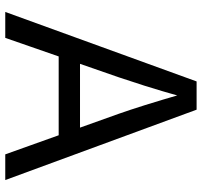

<svg xmlns="http://www.w3.org/2000/svg" viewBox="-39 -729 768 730"><g transform="rotate(90 345.0 -364.0)"><path d="M25.4 0 289.6 -727.5H397L664.6 0H566.9L412.6 -431.6Q398.4 -471.7 379.6 -531.5Q360.8 -591.3 334 -684.1H351.6Q325.2 -590.3 305.9 -529.5Q286.6 -468.8 273.9 -431.6L124 0ZM158.2 -203.1V-284.2H531.7V-203.1Z"/></g></svg>

Font: Adwaita Sans
Style: Regular
Weight: 400
Designer: Rasmus Andersson
Foundry: rsms
Version: Version 4.001;git-9221beed3